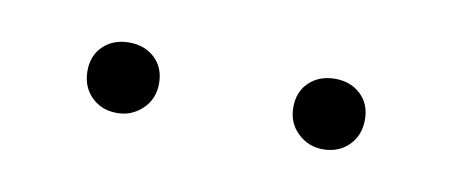

<svg xmlns="http://www.w3.org/2000/svg" viewBox="-26 -630 399 169"><g transform="rotate(10 173.5 -545.5)"><path d="M81 -514Q67 -514 58 -523Q49 -532 49 -546Q49 -560 58 -568.5Q67 -577 81 -577Q95 -577 104 -568.5Q113 -560 113 -546Q113 -532 103.5 -523Q94 -514 81 -514ZM265 -514Q252 -514 242.5 -523Q233 -532 233 -546Q233 -560 242 -568.5Q251 -577 265 -577Q279 -577 288 -568.5Q297 -560 297 -546Q297 -532 288 -523Q279 -514 265 -514Z"/></g></svg>

Font: EauTestText Light
Style: Regular
Weight: 300
Designer: Christian Thalmann (Catharsis Fonts)
Version: Version 0.001;PS 000.001;hotconv 1.0.88;makeotf.lib2.5.64775